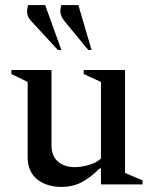

<svg xmlns="http://www.w3.org/2000/svg" viewBox="-20 -727 608 757"><path d="M223 10Q164 10 126.5 -20Q89 -50 89 -108V-404L25 -435V-451H183V-154Q183 -112 208.5 -90Q234 -68 275 -68Q300 -68 330 -76.5Q360 -85 378 -102V-404L310 -435V-451H473V-45L542 -16V0H378V-63H373Q336 -26 301 -8Q266 10 223 10ZM208 -530 103 -644Q88 -660 87 -676Q86 -692 91 -707H158L222 -530ZM328 -530 234 -644Q220 -662 218.5 -677Q217 -692 222 -707H289L341 -530Z"/></svg>

Font: Spectral Medium
Style: Regular
Weight: 500
Designer: Jean-Baptiste Levee
Foundry: Production Type
Version: Version 2.001